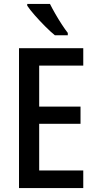

<svg xmlns="http://www.w3.org/2000/svg" viewBox="-20 -960 493 980"><path d="M405 0H77V-714H405V-625H180V-416H391V-328H180V-90H405ZM235 -940Q246 -918 262 -890Q278 -862 295 -836Q312 -810 326 -792V-780H260Q239 -797 211 -825Q183 -853 157.5 -882Q132 -911 119 -931V-940Z"/></svg>

Font: Noto Sans Khmer Condensed Medium
Style: Regular
Weight: 500
Width: 3
Designer: Danh Hong and the Monotype Design Team
Foundry: Monotype Imaging Inc.
Version: Version 2.004; ttfautohint (v1.8.4.7-5d5b)